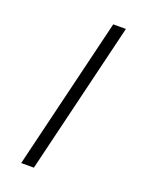

<svg xmlns="http://www.w3.org/2000/svg" viewBox="-150 -827 731 954"><g transform="rotate(20 215.5 -350.0)"><path d="M346 -752 152 52H85L279 -752Z"/></g></svg>

Font: Pathway Extreme
Style: Regular
Weight: 400
Designer: Eduardo Rodriguez Tunni
Foundry: Eduardo Rodriguez Tunni
Version: Version 1.001;gftools[0.9.26]